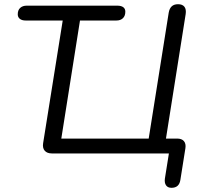

<svg xmlns="http://www.w3.org/2000/svg" viewBox="-20 -732 962 916"><path d="M798.2 164Q780.3 164 772.1 152.1Q763.8 140.1 766.7 119.7L785.8 0H227.4Q204.6 0 193.4 -12.9Q182.2 -25.7 185.7 -48.6L279.2 -634.1H103.1Q84.6 -634.1 74.6 -642.1Q64.7 -650.1 64.7 -663.7Q64.7 -683.7 76.3 -694.3Q88 -705 107.4 -705H539.5Q558 -705 568 -697.7Q577.9 -690.4 577.9 -676.3Q577.9 -656.4 566.5 -645.2Q555 -634.1 535.1 -634.1H361.6L272.5 -70.9H689.4L784.9 -671.6Q788.3 -691.5 799.2 -701.7Q810.1 -711.9 829.5 -711.9Q850.3 -711.9 859.8 -699.8Q869.2 -687.7 865.8 -664.8L767.8 -45.8L738.3 -70.9H825Q847 -70.9 857.4 -58.8Q867.9 -46.6 864.5 -24.7L840.5 126.5Q834.7 164 798.2 164Z"/></svg>

Font: Nunito ExtraLight
Style: Italic
Weight: 200
Italic angle: -9°
Designer: Vernon Adams
Foundry: Vernon Adams
Version: Version 3.602